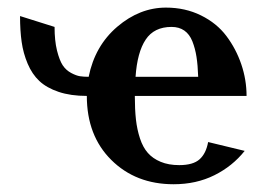

<svg xmlns="http://www.w3.org/2000/svg" viewBox="-20 -470 704 500"><path d="M333 -270H496.1Q495.1 -300.3 491.7 -322Q488.3 -343.8 481 -362.3Q473.6 -380.9 460 -390.4Q446.3 -399.9 426.8 -399.9Q381.3 -399.9 359.4 -366.9Q337.4 -334 333 -270ZM331.1 -220.2Q331.1 -185.1 334 -158.9Q336.9 -132.8 344.5 -109.6Q352.1 -86.4 365 -71.8Q377.9 -57.1 398.4 -48.6Q418.9 -40 446.8 -40Q482.9 -40 499.8 -55.2Q516.6 -70.3 522 -100.1L617.2 -77.1Q585.4 -37.1 538.3 -13.7Q491.2 9.8 432.1 9.8Q333.5 9.8 269.8 -53.5Q206.1 -116.7 206.1 -220.2Q164.1 -220.2 132.8 -230.7Q101.6 -241.2 82.5 -259Q63.5 -276.9 52 -304.2Q40.5 -331.5 36.4 -360.8Q32.2 -390.1 32.2 -428.2L122.1 -399.9Q122.1 -364.3 128.4 -338.6Q134.8 -313 143.3 -300Q151.9 -287.1 165.3 -280Q178.7 -272.9 188.2 -271.5Q197.8 -270 210.9 -270Q227.1 -350.6 285.4 -400.4Q343.8 -450.2 412.1 -450.2Q462.4 -450.2 503.4 -429.9Q544.4 -409.7 569.6 -376.2Q594.7 -342.8 608.4 -302.5Q622.1 -262.2 622.1 -220.2Z"/></svg>

Font: Pfennig
Style: Bold
Weight: 700
Version: Version 20120410 ; ttfautohint (v0.8)